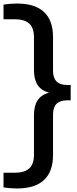

<svg xmlns="http://www.w3.org/2000/svg" viewBox="-37 -838 436 1088"><path d="M363.5 -356.5V-269.5H343Q263.5 -269.5 263.5 -189.5V40.5Q263.5 134.5 212.2 182.2Q161 230 59.5 230Q19 230 -17 224V141H44.5Q101 141 128.2 116.8Q155.5 92.5 155.5 38V-185Q155.5 -238 176 -269.5Q196.5 -301 241 -313Q196.5 -325 176 -356.5Q155.5 -388 155.5 -441V-626Q155.5 -680.5 128.2 -704.8Q101 -729 44.5 -729H-17V-812Q19 -818 59.5 -818Q161 -818 212.2 -770.2Q263.5 -722.5 263.5 -628.5V-436.5Q263.5 -356.5 343 -356.5Z"/></svg>

Font: Encode Sans Semi Expanded Medium
Style: Regular
Weight: 500
Width: 6
Designer: Multiple Designers
Foundry: Impallari Type
Version: Version 2.000